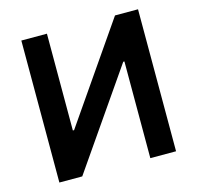

<svg xmlns="http://www.w3.org/2000/svg" viewBox="-105 -838 979 950"><g transform="rotate(-15 384.0 -363.5)"><path d="M84.5 -727.3V0H201.7L544.4 -495.4H550.4V0H682.2V-727.3H564.3L221.9 -231.5H215.6V-727.3Z"/></g></svg>

Font: Inter UI Semi Bold
Style: Regular
Weight: 600
Designer: Rasmus Andersson
Foundry: rsms
Version: 3.2;8d6f07862